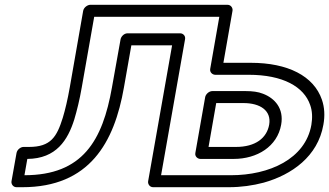

<svg xmlns="http://www.w3.org/2000/svg" viewBox="-20 -756 1373 801"><path d="M943 -25H652L752 -592C755 -607 743 -617 732 -617H512C497 -617 485 -603 483 -592L447 -391C408 -170 325 -25 82 -25L94 -93C215 -94 263 -172 290 -258C301 -295 312 -339 321 -391L373 -686H895L857 -469C854 -454 867 -444 878 -444H1017C1161 -444 1248 -394 1274 -318C1283 -293 1284 -265 1279 -235C1254 -93 1104 -25 943 -25ZM497 -391 528 -567H698L598 0C596 11 604 25 619 25H934C986 25 1035 18 1080 6C1198 -27 1306 -104 1329 -235C1336 -273 1334 -308 1323 -340C1289 -439 1181 -494 1026 -494H912L950 -711C952 -722 944 -736 929 -736H357C346 -736 330 -726 327 -711L271 -391C262 -340 252 -298 242 -265C217 -185 192 -143 101 -143H78C67 -143 52 -133 49 -118L28 0C26 11 34 25 49 25H73C354 25 457 -162 497 -391ZM836 -351 795 -118C792 -103 805 -93 816 -93H955C1053 -93 1137 -145 1153 -236C1165 -303 1127 -346 1077 -365C1057 -373 1033 -376 1005 -376H866C851 -376 838 -362 836 -351ZM1103 -236C1093 -180 1046 -143 964 -143H850L882 -326H996C1065 -326 1113 -295 1103 -236Z"/></svg>

Font: Asimov
Style: XWidOuIt
Weight: 500
Designer: Google
Version: Version 2.000980; 2014